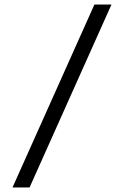

<svg xmlns="http://www.w3.org/2000/svg" viewBox="-20 -720 545 844"><path d="M470 -700 110 104H35L395 -700Z"/></svg>

Font: Kulim Park
Style: Regular
Weight: 400
Designer: Noponies / Dale Sattler
Foundry: Noponies
Version: Version 1.000; ttfautohint (v1.8.3)